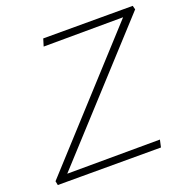

<svg xmlns="http://www.w3.org/2000/svg" viewBox="-119 -771 867 885"><g transform="rotate(-20 314.5 -329.0)"><path d="M17 0 13 -20 590 -652 603 -624 174 -622 185 -658H624L629 -639L50 -6L39 -34L531 -36L523 0Z"/></g></svg>

Font: Ysabeau Infant ExtraLight
Style: Italic
Weight: 250
Italic angle: -12°
Designer: Christian Thalmann (Catharsis Fonts)
Version: Version 2.001;gftools[0.9.30]; featfreeze: ss01,ss02,lnum